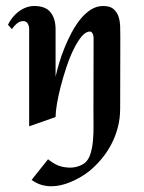

<svg xmlns="http://www.w3.org/2000/svg" viewBox="-20 -405 483 646"><path d="M384.3 -40Q384.3 -5.9 376.2 24.4Q368.2 54.7 354.2 81.1Q340.3 107.4 321.3 130.1Q302.2 152.8 280.3 170.9Q248.5 195.3 214.8 208.5Q200.7 214.4 184.6 218Q168.5 221.7 152.1 221.7Q135.7 221.7 118.9 216.8Q102.1 211.9 86.4 200.2L141.6 130.9Q167 151.4 189.2 156Q211.4 160.6 228 158.2Q247.6 155.3 263.2 145Q276.9 134.8 283.7 114.5Q290.5 94.2 292.7 69.3Q294.9 44.4 294.7 17.8Q294.4 -8.8 294.4 -32.2L294.9 -272Q294.9 -275.4 294.7 -280Q294.4 -284.7 293 -288.8Q291.5 -293 289.1 -295.9Q286.6 -298.8 282.2 -298.8Q268.6 -298.8 254.6 -282.2Q240.7 -265.6 227.8 -239.3Q214.8 -212.9 203.9 -180.2Q192.9 -147.5 184.6 -115.5Q176.3 -83.5 171.6 -55.7Q167 -27.8 167 -11.2L78.1 20V-308.1Q78.1 -317.9 73.2 -325.9Q68.4 -334 58.1 -334Q45.9 -334 35.9 -325Q25.9 -315.9 20 -307.1L6.8 -321.8Q12.7 -334 21.7 -345.5Q30.8 -356.9 42.2 -365.7Q53.7 -374.5 67.1 -379.6Q80.6 -384.8 95.2 -384.8Q133.3 -384.8 150.1 -363.5Q167 -342.3 167 -306.2V-147Q171.4 -167 179 -192.6Q186.5 -218.3 197.3 -244.6Q208 -271 221.4 -296.1Q234.9 -321.3 251 -341.1Q267.1 -360.8 286.1 -372.8Q305.2 -384.8 327.1 -384.8Q350.1 -384.8 361.8 -374.8Q373.5 -364.7 378.7 -349.4Q383.8 -334 384.3 -315.4Q384.8 -296.9 384.8 -279.8Z"/></svg>

Font: Redressed
Style: Regular
Weight: 400
Designer: Astigmatic (AOETI)
Foundry: Astigmatic (AOETI)
Version: Version 1.000